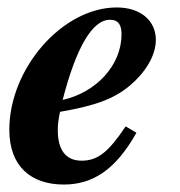

<svg xmlns="http://www.w3.org/2000/svg" viewBox="-20 -482 484 515"><path d="M306 -390C306 -307 238 -234 148 -214C184 -353 227 -429 275 -429C299 -429 306 -413 306 -390ZM317 -143C271 -74 242 -51 199 -51C157 -51 135 -79 135 -133C135 -149 137 -162 141 -182C238 -199 286 -217 329 -253C369 -287 398 -332 398 -375C398 -426 358 -462 293 -462C148 -462 5 -299 5 -134C5 -35 64 13 151 13C228 13 290 -26 346 -126Z"/></svg>

Font: XITS
Style: Bold Italic
Weight: 700
Italic angle: -16.33°
Designer: MicroPress Inc., with final additions and corrections provided by Coen Hoffman, Elsevier (retired)
Version: Version 1.302